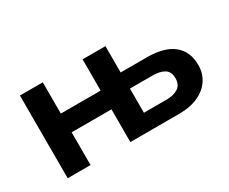

<svg xmlns="http://www.w3.org/2000/svg" viewBox="-83 -757 1208 1011"><g transform="rotate(-30 520.5 -251.5)"><path d="M90 0V-503H229V-313H471V-503H610V-343H769Q875 -343 929.5 -299Q984 -255 984 -173Q984 -122 958 -83Q932 -44 883.5 -22Q835 0 769 0H471V-199H229V0ZM610 -98H748Q791 -98 818 -115.5Q845 -133 845 -172Q845 -213 818.5 -229Q792 -245 748 -245H610Z"/></g></svg>

Font: Nunito Sans 6pt
Style: Bold
Weight: 700
Version: Version 3.101;gftools[0.9.27]